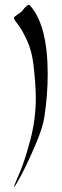

<svg xmlns="http://www.w3.org/2000/svg" viewBox="-20 -812 253 788"><path d="M37.1 -43.9Q37.1 -48.8 59.6 -100.6Q82 -152.3 104.5 -237.8Q127 -323.2 127 -410.2Q127 -462.9 117.2 -547.9Q110.4 -604.5 90.3 -647.5Q70.3 -690.4 53.7 -711.4Q37.1 -732.4 37.1 -737.3Q37.1 -741.2 42 -745.1Q46.9 -749 54.2 -753.9Q61.5 -758.8 65.4 -761.7Q69.3 -764.6 75.7 -772.9Q82 -781.2 87.9 -786.6Q93.8 -792 97.7 -792Q101.6 -792 104.5 -788.1Q175.8 -706.1 175.8 -507.8Q175.8 -421.9 162.1 -332Q156.2 -290 126 -218.8Q95.7 -147.5 68.4 -95.7Q41 -43.9 37.1 -43.9Z"/></svg>

Font: Isabella
Style: Medium
Weight: 500
Designer: John Stracke
Version: Version 001.202